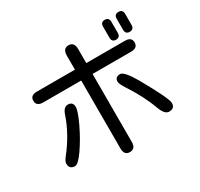

<svg xmlns="http://www.w3.org/2000/svg" viewBox="-176 -1004 1351 1300"><g transform="rotate(-30 500.0 -353.5)"><path d="M786.1 -784.2Q819.3 -784.2 819.3 -749V-664.1Q819.3 -628.9 786.1 -628.9Q753.9 -628.9 753.9 -664.1V-749Q753.9 -784.2 786.1 -784.2ZM893.6 -784.2Q926.8 -784.2 926.8 -749V-664.1Q926.8 -628.9 893.6 -628.9Q860.4 -628.9 860.4 -664.1V-749Q860.4 -784.2 893.6 -784.2ZM93.8 -550.8Q93.8 -592.8 146.5 -592.8H443.4V-702.1Q443.4 -757.8 488.3 -757.8Q532.2 -757.8 532.2 -702.1V-592.8H834Q885.7 -592.8 885.7 -550.8Q885.7 -507.8 834 -507.8H532.2V23.4Q532.2 77.1 487.3 77.1Q443.4 77.1 443.4 23.4V-507.8H146.5Q93.8 -507.8 93.8 -550.8ZM782.2 -313.5Q899.4 -106.4 899.4 -69.3Q899.4 -27.3 853.5 -27.3Q820.3 -27.3 795.9 -92.8Q755.9 -203.1 677.7 -321.3Q652.3 -361.3 652.3 -377Q652.3 -414.1 692.4 -414.1Q723.6 -414.1 782.2 -313.5ZM322.3 -372.1Q322.3 -338.9 281.7 -253.4Q241.2 -168 192.4 -97.2Q143.6 -26.4 118.2 -26.4Q74.2 -26.4 74.2 -70.3Q74.2 -87.9 95.7 -115.2Q188.5 -231.4 232.4 -360.4Q249 -412.1 282.2 -412.1Q322.3 -412.1 322.3 -372.1Z"/></g></svg>

Font: FakePearl
Style: Regular
Weight: 400
Version: Version 1.2